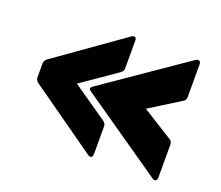

<svg xmlns="http://www.w3.org/2000/svg" viewBox="-101 -745 1003 871"><g transform="rotate(20 400.5 -309.5)"><path d="M301 -310Q301 -315 309 -321L708 -596Q714 -599 718 -599Q724 -599 727.5 -595Q731 -591 731 -584V-425Q731 -409 718 -402L571 -310L718 -218Q731 -211 731 -195V-36Q731 -28 727.5 -23.5Q724 -19 719 -19Q713 -19 708 -23L309 -299Q301 -305 301 -310ZM60 -276V-343Q60 -357 72 -366L397 -596Q402 -600 409 -600Q420 -600 420 -584V-450Q420 -436 407 -427L238 -310L407 -193Q420 -184 420 -170V-36Q420 -28 417 -23.5Q414 -19 409 -19Q402 -19 397 -23L72 -253Q60 -262 60 -276Z"/></g></svg>

Font: LINE Seed JP_TTF ExtraBold
Style: Regular
Weight: 800
Designer: LY Corporation & Fontrix & Fontworks
Version: Version 1.015